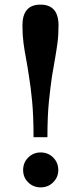

<svg xmlns="http://www.w3.org/2000/svg" viewBox="-20 -800 351 830"><path d="M185 -207H125Q125 -298 119 -361Q113 -424 105 -472Q99 -513 92.5 -547Q86 -581 81.5 -615Q77 -649 77 -690Q77 -780 155 -780Q233 -780 233 -690Q233 -649 228.5 -615Q224 -581 218 -547Q212 -513 205 -472Q198 -424 191.5 -361.5Q185 -299 185 -207ZM80 -65Q80 -97 102 -119Q124 -141 156 -141Q188 -141 210 -119Q232 -97 232 -65Q232 -34 210 -12Q188 10 156 10Q124 10 102 -11.5Q80 -33 80 -65Z"/></svg>

Font: Libre Baskerville
Style: Bold
Weight: 700
Designer: Pablo Impallari, Rodrigo Fuenzalida
Foundry: Pablo Impallari, Rodrigo Fuenzalida
Version: Version 1.051; ttfautohint (v1.8.4.7-5d5b)